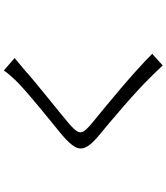

<svg xmlns="http://www.w3.org/2000/svg" viewBox="49 -890 901 1040"><g transform="rotate(-90 500.0 -369.5)"><path d="M706.1 -741.2Q690.9 -729 671.4 -712.4Q651.9 -695.8 639.6 -686Q613.8 -662.6 576.2 -631.3Q538.6 -600.1 497.1 -566.4Q455.6 -532.7 416.7 -501.2Q377.9 -469.7 349.6 -445.8Q319.3 -419.4 308.8 -402.1Q298.3 -384.8 309.3 -367.2Q320.3 -349.6 354 -321.8Q388.7 -293.5 436.3 -254.4Q483.9 -215.3 536.1 -170.9Q588.4 -126.5 638.4 -81.5Q688.5 -36.6 729 3.9L666 61Q635.7 27.8 599.6 -7.8Q572.8 -35.6 533.2 -72Q493.7 -108.4 448.7 -147.5Q403.8 -186.5 360.4 -223.4Q316.9 -260.3 281.7 -289.1Q234.9 -328.1 221.9 -357.7Q209 -387.2 226.3 -416.3Q243.7 -445.3 287.6 -482.9Q316.4 -506.8 356.4 -539.3Q396.5 -571.8 439.7 -607.4Q482.9 -643.1 521.2 -676.5Q559.6 -710 585 -735.8Q599.1 -750.5 614.7 -768.6Q630.4 -786.6 638.7 -799.8Z"/></g></svg>

Font: Shanggu Mono N
Style: Regular
Weight: 350
Designer: GuiWonder
Version: Version 1.021